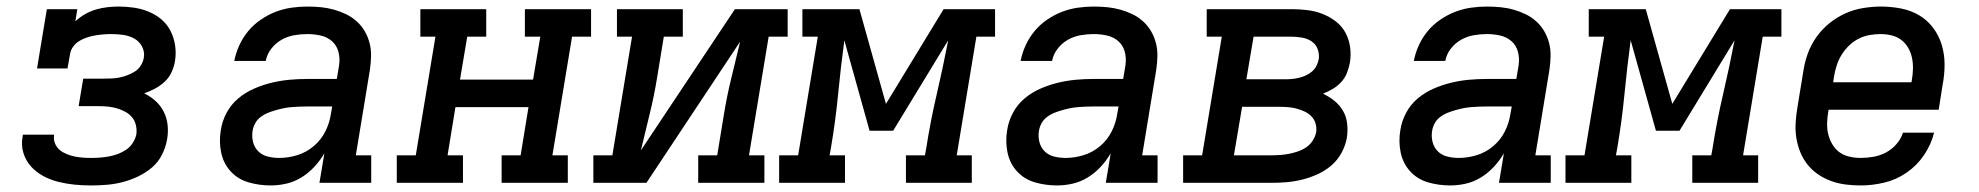

<svg xmlns="http://www.w3.org/2000/svg" viewBox="-20 -558 6040 586"><path d="M258 8Q232 8 207 5.5Q182 3 158 -3Q134 -9 112.5 -20.5Q91 -32 75 -49.5Q59 -67 51.5 -91Q44 -115 49 -141Q49 -142 49.5 -144Q50 -146 50 -147H146Q145 -147 145 -146Q145 -145 145 -144Q143 -132 148 -120Q153 -108 162 -100.5Q171 -93 183 -88Q195 -83 207 -80.5Q219 -78 232 -77Q245 -76 258 -76Q271 -76 285 -77Q299 -78 312.5 -80.5Q326 -83 339.5 -88Q353 -93 365 -101Q377 -109 385 -121.5Q393 -134 396 -147Q398 -161 395 -175Q392 -189 383.5 -199.5Q375 -210 363 -216.5Q351 -223 338 -227Q325 -231 311 -232.5Q297 -234 282 -234H220L234 -318H296Q308 -318 320.5 -318.5Q333 -319 345 -321.5Q357 -324 369 -328.5Q381 -333 392 -340Q403 -347 410 -358.5Q417 -370 419 -382Q422 -400 413.5 -416Q405 -432 389.5 -440.5Q374 -449 356 -451.5Q338 -454 319 -454Q307 -454 295 -453Q283 -452 271 -450Q259 -448 246.5 -444Q234 -440 223 -433.5Q212 -427 204 -416.5Q196 -406 194 -394L186 -349H93L123 -530H216L210 -493Q224 -506 240 -515Q256 -524 273 -529Q290 -534 307.5 -536Q325 -538 342 -538Q366 -538 389.5 -534.5Q413 -531 434.5 -522Q456 -513 473 -498.5Q490 -484 500.5 -463.5Q511 -443 514.5 -419Q518 -395 514 -371Q511 -354 503.5 -337.5Q496 -321 482.5 -308.5Q469 -296 453 -287.5Q437 -279 420 -273Q439 -264 454.5 -250Q470 -236 479.5 -217.5Q489 -199 491.5 -177Q494 -155 490 -133Q486 -109 474.5 -86Q463 -63 443.5 -46.5Q424 -30 400.5 -19Q377 -8 353.5 -2Q330 4 306 6Q282 8 258 8Z M806 8Q771 8 738.5 -1.5Q706 -11 684 -35Q662 -59 655 -92.5Q648 -126 654 -161Q658 -188 671.5 -213.5Q685 -239 707 -257.5Q729 -276 755.5 -287.5Q782 -299 809 -305.5Q836 -312 863 -314.5Q890 -317 917 -317H1008L1015 -359Q1018 -380 1013 -399.5Q1008 -419 993.5 -432Q979 -445 959 -449.5Q939 -454 918 -454Q898 -454 878 -450.5Q858 -447 840 -437Q822 -427 808.5 -410Q795 -393 791 -372H695Q700 -397 710.5 -420Q721 -443 737.5 -463Q754 -483 776 -498Q798 -513 821.5 -522Q845 -531 869.5 -534.5Q894 -538 918 -538Q939 -538 959.5 -536Q980 -534 999.5 -528.5Q1019 -523 1036.5 -514.5Q1054 -506 1068.5 -493Q1083 -480 1093 -463Q1103 -446 1108 -426.5Q1113 -407 1112.5 -386.5Q1112 -366 1109 -345L1066 -84H1113V0H955L970 -90Q957 -68 939.5 -49Q922 -30 900 -16.5Q878 -3 854 2.5Q830 8 806 8ZM832 -76Q860 -76 887.5 -84.5Q915 -93 937.5 -112Q960 -131 973 -157Q986 -183 990 -211L994 -233H917Q905 -233 893 -232.5Q881 -232 869 -231Q857 -230 845 -227.5Q833 -225 821 -221.5Q809 -218 797.5 -213.5Q786 -209 775.5 -201Q765 -193 759 -182Q753 -171 751 -159Q748 -141 752.5 -124Q757 -107 769 -95.5Q781 -84 798 -80Q815 -76 832 -76Z M1191 0V-84H1249L1309 -446H1263V-530H1464V-446H1406L1384 -315H1607L1629 -446H1582V-530H1784V-446H1726L1666 -84H1713V0H1511V-84H1569L1593 -231H1370L1346 -84H1393V0Z M1791 0V-84H1849L1909 -446H1863V-530H2064V-446H2006L1985 -318Q1976 -263 1962.5 -208.5Q1949 -154 1936 -99L2223 -530H2384V-446H2326L2266 -84H2313V0H2111V-84H2169L2190 -212Q2199 -267 2212.5 -321.5Q2226 -376 2239 -431L1953 0Z M2358 0V-84H2416L2476 -446H2429V-530H2603L2684 -241L2860 -530H3017V-446H2960L2900 -84H2946V0H2745V-84H2803L2807 -106Q2820 -189 2839 -270.5Q2858 -352 2874 -435L2706 -159H2634L2557 -435Q2546 -353 2538 -270.5Q2530 -188 2516 -106L2512 -84H2559V0Z M3206 8Q3171 8 3138.5 -1.5Q3106 -11 3084 -35Q3062 -59 3055 -92.5Q3048 -126 3054 -161Q3058 -188 3071.5 -213.5Q3085 -239 3107 -257.5Q3129 -276 3155.5 -287.5Q3182 -299 3209 -305.5Q3236 -312 3263 -314.5Q3290 -317 3317 -317H3408L3415 -359Q3418 -380 3413 -399.5Q3408 -419 3393.5 -432Q3379 -445 3359 -449.5Q3339 -454 3318 -454Q3298 -454 3278 -450.5Q3258 -447 3240 -437Q3222 -427 3208.5 -410Q3195 -393 3191 -372H3095Q3100 -397 3110.5 -420Q3121 -443 3137.5 -463Q3154 -483 3176 -498Q3198 -513 3221.5 -522Q3245 -531 3269.5 -534.5Q3294 -538 3318 -538Q3339 -538 3359.5 -536Q3380 -534 3399.5 -528.5Q3419 -523 3436.5 -514.5Q3454 -506 3468.5 -493Q3483 -480 3493 -463Q3503 -446 3508 -426.5Q3513 -407 3512.5 -386.5Q3512 -366 3509 -345L3466 -84H3513V0H3355L3370 -90Q3357 -68 3339.5 -49Q3322 -30 3300 -16.5Q3278 -3 3254 2.5Q3230 8 3206 8ZM3232 -76Q3260 -76 3287.5 -84.5Q3315 -93 3337.5 -112Q3360 -131 3373 -157Q3386 -183 3390 -211L3394 -233H3317Q3305 -233 3293 -232.5Q3281 -232 3269 -231Q3257 -230 3245 -227.5Q3233 -225 3221 -221.5Q3209 -218 3197.5 -213.5Q3186 -209 3175.5 -201Q3165 -193 3159 -182Q3153 -171 3151 -159Q3148 -141 3152.5 -124Q3157 -107 3169 -95.5Q3181 -84 3198 -80Q3215 -76 3232 -76Z M3591 0V-84H3649L3709 -446H3663V-530H3923Q3947 -530 3971 -527Q3995 -524 4016.5 -515.5Q4038 -507 4056.5 -493Q4075 -479 4086 -459Q4097 -439 4100.5 -415Q4104 -391 4100 -367Q4097 -351 4091 -335.5Q4085 -320 4073.5 -307.5Q4062 -295 4047.5 -286.5Q4033 -278 4018 -272Q4037 -263 4052.5 -250.5Q4068 -238 4078.5 -220.5Q4089 -203 4091.5 -181.5Q4094 -160 4091 -139Q4087 -115 4075 -92.5Q4063 -70 4044 -53.5Q4025 -37 4002 -26.5Q3979 -16 3955 -10Q3931 -4 3907.5 -2Q3884 0 3860 0ZM3784 -316H3902Q3912 -316 3923 -317Q3934 -318 3944.5 -320.5Q3955 -323 3965 -327.5Q3975 -332 3984 -339.5Q3993 -347 3998 -357Q4003 -367 4005 -378Q4007 -394 4001.5 -408.5Q3996 -423 3983.5 -431.5Q3971 -440 3955 -443Q3939 -446 3923 -446H3806ZM3746 -84H3860Q3874 -84 3887.5 -85Q3901 -86 3914 -88.5Q3927 -91 3940.5 -95.5Q3954 -100 3966 -108Q3978 -116 3986 -128Q3994 -140 3997 -154Q3999 -167 3995.5 -180Q3992 -193 3983 -202.5Q3974 -212 3962 -217.5Q3950 -223 3937.5 -226.5Q3925 -230 3911 -231Q3897 -232 3884 -232H3771Z M4406 8Q4371 8 4338.5 -1.5Q4306 -11 4284 -35Q4262 -59 4255 -92.5Q4248 -126 4254 -161Q4258 -188 4271.5 -213.5Q4285 -239 4307 -257.5Q4329 -276 4355.5 -287.5Q4382 -299 4409 -305.5Q4436 -312 4463 -314.5Q4490 -317 4517 -317H4608L4615 -359Q4618 -380 4613 -399.5Q4608 -419 4593.5 -432Q4579 -445 4559 -449.5Q4539 -454 4518 -454Q4498 -454 4478 -450.5Q4458 -447 4440 -437Q4422 -427 4408.5 -410Q4395 -393 4391 -372H4295Q4300 -397 4310.5 -420Q4321 -443 4337.5 -463Q4354 -483 4376 -498Q4398 -513 4421.5 -522Q4445 -531 4469.5 -534.5Q4494 -538 4518 -538Q4539 -538 4559.5 -536Q4580 -534 4599.5 -528.5Q4619 -523 4636.5 -514.5Q4654 -506 4668.5 -493Q4683 -480 4693 -463Q4703 -446 4708 -426.5Q4713 -407 4712.5 -386.5Q4712 -366 4709 -345L4666 -84H4713V0H4555L4570 -90Q4557 -68 4539.5 -49Q4522 -30 4500 -16.5Q4478 -3 4454 2.5Q4430 8 4406 8ZM4432 -76Q4460 -76 4487.5 -84.5Q4515 -93 4537.5 -112Q4560 -131 4573 -157Q4586 -183 4590 -211L4594 -233H4517Q4505 -233 4493 -232.5Q4481 -232 4469 -231Q4457 -230 4445 -227.5Q4433 -225 4421 -221.5Q4409 -218 4397.5 -213.5Q4386 -209 4375.5 -201Q4365 -193 4359 -182Q4353 -171 4351 -159Q4348 -141 4352.5 -124Q4357 -107 4369 -95.5Q4381 -84 4398 -80Q4415 -76 4432 -76Z M4758 0V-84H4816L4876 -446H4829V-530H5003L5084 -241L5260 -530H5417V-446H5360L5300 -84H5346V0H5145V-84H5203L5207 -106Q5220 -189 5239 -270.5Q5258 -352 5274 -435L5106 -159H5034L4957 -435Q4946 -353 4938 -270.5Q4930 -188 4916 -106L4912 -84H4959V0Z M5659 8Q5635 8 5612 5Q5589 2 5567.5 -6Q5546 -14 5528 -26.5Q5510 -39 5496.5 -56Q5483 -73 5474.5 -94Q5466 -115 5462.5 -137.5Q5459 -160 5460.5 -184Q5462 -208 5466 -231L5484 -341Q5488 -368 5497.5 -394.5Q5507 -421 5524 -445Q5541 -469 5564 -487.5Q5587 -506 5613 -517.5Q5639 -529 5667 -533.5Q5695 -538 5721 -538Q5752 -538 5782.5 -532Q5813 -526 5838 -511Q5863 -496 5880.5 -472.5Q5898 -449 5906.5 -420.5Q5915 -392 5915 -361Q5915 -330 5909 -299L5897 -223H5561L5560 -217Q5557 -200 5556.5 -182Q5556 -164 5560 -148Q5564 -132 5572.5 -117.5Q5581 -103 5594 -93.5Q5607 -84 5624 -80Q5641 -76 5659 -76Q5678 -76 5698 -79.5Q5718 -83 5736 -92.5Q5754 -102 5768 -118Q5782 -134 5788 -153H5883Q5874 -117 5852.5 -85Q5831 -53 5799 -31Q5767 -9 5730.5 -0.5Q5694 8 5659 8ZM5575 -307H5814L5815 -313Q5818 -330 5818.5 -347.5Q5819 -365 5815.5 -381.5Q5812 -398 5804 -412Q5796 -426 5783 -436Q5770 -446 5753.5 -450Q5737 -454 5720 -454Q5703 -454 5686 -451Q5669 -448 5653 -440Q5637 -432 5624 -419.5Q5611 -407 5601.5 -392Q5592 -377 5586.5 -360.5Q5581 -344 5578 -327Z"/></svg>

Font: Iosevka Curly Slab MdExObl
Style: Regular
Weight: 500
Width: 7
Italic angle: -9°
Monospace: yes
Designer: Belleve Invis
Foundry: Belleve Invis
Version: Version 11.1.0; ttfautohint (v1.8.3)